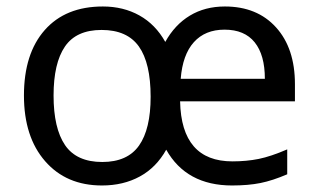

<svg xmlns="http://www.w3.org/2000/svg" viewBox="-20 -565 986 595"><path d="M699.2 9.8Q557.6 9.8 495.1 -101.1Q464.4 -45.9 413.3 -18.1Q362.3 9.8 295.9 9.8Q185.5 9.8 119.9 -65.4Q54.2 -140.6 54.2 -269Q54.2 -398.9 118.7 -471.9Q183.1 -544.9 298.8 -544.9Q362.3 -544.9 412.1 -517.1Q461.9 -489.3 492.2 -435.1Q521.5 -488.3 568.4 -516.6Q615.2 -544.9 676.8 -544.9Q776.9 -544.9 835.4 -480.2Q894 -415.5 894 -304.2V-251H538.1Q542 -64.9 700.2 -64.9Q744.1 -64.9 781.7 -72.5Q819.3 -80.1 870.1 -102.1V-24.9Q824.7 -5.4 787.1 2.2Q749.5 9.8 699.2 9.8ZM146 -269Q146 -167.5 181.6 -115.2Q217.3 -63 296.9 -63Q375 -63 410.9 -114Q446.8 -165 446.8 -265.1Q446.8 -369.6 410.4 -420.9Q374 -472.2 294.9 -472.2Q216.3 -472.2 181.2 -420.7Q146 -369.1 146 -269ZM675.8 -473.1Q615.7 -473.1 580.8 -434.3Q545.9 -395.5 540 -320.8H800.8Q800.8 -394.5 769.3 -433.8Q737.8 -473.1 675.8 -473.1Z"/></svg>

Font: Noto Sans Historic
Style: Regular
Weight: 400
Designer: Monotype Design Team
Foundry: Monotype Imaging Inc.
Version: Version 0.71 uh